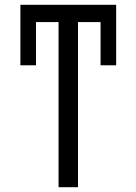

<svg xmlns="http://www.w3.org/2000/svg" viewBox="-20 -780 568 800"><path d="M81 -688V-760H449V-688H305V0H224V-688ZM65 -508V-760H130V-508ZM399 -508V-760H464V-508Z"/></svg>

Font: Noto Sans ExtraCondensed
Style: Regular
Weight: 400
Width: 2
Designer: Monotype Design Team
Foundry: Monotype Imaging Inc.
Version: Version 2.013